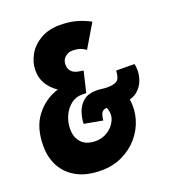

<svg xmlns="http://www.w3.org/2000/svg" viewBox="-132 -808 815 916"><g transform="rotate(-20 275.5 -350.0)"><path d="M227 10Q153 10 103.5 -17Q54 -44 29.5 -90Q5 -136 5 -194Q5 -288 49.5 -345.5Q94 -403 162 -424Q93 -472 93 -544Q93 -587 115 -625Q137 -663 178 -686.5Q219 -710 276 -710Q321 -710 356.5 -700.5Q392 -691 428 -672L358 -554Q340 -567 324.5 -571Q309 -575 291 -575Q270 -575 253.5 -561Q237 -547 237 -523Q237 -502 249.5 -488Q262 -474 291 -470L309 -467L284 -362H263Q230 -362 205.5 -342.5Q181 -323 167 -292Q153 -261 153 -226Q153 -183 177.5 -157Q202 -131 251 -131Q283 -131 311.5 -149.5Q340 -168 353 -198Q366 -228 352 -262Q333 -262 325 -248Q317 -234 316 -211L222 -228Q223 -259 233.5 -288.5Q244 -318 268 -337.5Q292 -357 333 -357Q347 -357 360.5 -355Q374 -353 388 -353Q421 -353 437 -363.5Q453 -374 455 -414L548 -413Q555 -378 547 -346Q539 -314 518.5 -291.5Q498 -269 469 -262Q477 -210 462.5 -161.5Q448 -113 415 -74.5Q382 -36 334 -13Q286 10 227 10Z"/></g></svg>

Font: Georama Condensed ExtraBold
Style: Italic
Weight: 800
Width: 3
Italic angle: -9°
Designer: Jean-Baptiste Levee
Foundry: Production Type
Version: Version 1.000